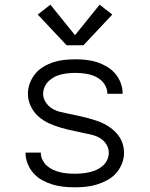

<svg xmlns="http://www.w3.org/2000/svg" viewBox="-20 -791 640 819"><path d="M299 8Q275 8 251 5.5Q227 3 204 -4Q181 -11 160 -22.5Q139 -34 123 -52Q107 -70 98 -92.5Q89 -115 89 -139Q89 -139 89 -139.5Q89 -140 89 -140H154Q154 -140 154 -140Q154 -140 154 -140Q154 -124 161 -109.5Q168 -95 179.5 -84.5Q191 -74 206 -67Q221 -60 236 -56.5Q251 -53 267 -51.5Q283 -50 299 -50Q315 -50 330.5 -51.5Q346 -53 361.5 -56.5Q377 -60 391.5 -66.5Q406 -73 418 -83.5Q430 -94 437 -108.5Q444 -123 444 -139Q444 -157 435 -173Q426 -189 411 -199Q396 -209 379 -214Q362 -219 344 -222Q318 -228 291.5 -233.5Q265 -239 239 -246.5Q213 -254 188 -265.5Q163 -277 143 -295Q123 -313 111 -338.5Q99 -364 99 -391Q99 -414 107.5 -436.5Q116 -459 131 -477Q146 -495 166.5 -507Q187 -519 209 -526Q231 -533 254.5 -535.5Q278 -538 301 -538Q325 -538 348 -535.5Q371 -533 393 -526Q415 -519 435.5 -507Q456 -495 471 -477.5Q486 -460 494.5 -438Q503 -416 503 -393Q503 -392 503 -391.5Q503 -391 503 -391H438Q438 -391 438 -391Q438 -391 438 -392Q438 -407 431.5 -421Q425 -435 414.5 -445.5Q404 -456 390 -463Q376 -470 361.5 -473.5Q347 -477 331.5 -478.5Q316 -480 301 -480Q286 -480 271 -478.5Q256 -477 241 -473.5Q226 -470 212.5 -463Q199 -456 188 -445.5Q177 -435 170.5 -420.5Q164 -406 164 -391Q164 -372 175 -355Q186 -338 202.5 -328Q219 -318 238 -313.5Q257 -309 276.5 -305Q296 -301 315 -297Q334 -293 352.5 -288Q371 -283 389.5 -277Q408 -271 425.5 -262Q443 -253 458.5 -240.5Q474 -228 485.5 -212.5Q497 -197 503 -178Q509 -159 509 -139Q509 -115 500 -92.5Q491 -70 475 -52Q459 -34 437.5 -22.5Q416 -11 393.5 -4Q371 3 347 5.5Q323 8 299 8ZM264 -598 141 -729 195 -771 300 -641 405 -771 459 -729 336 -598Z"/></svg>

Font: Iosevka Curly Light Extended
Style: Regular
Weight: 300
Width: 7
Monospace: yes
Designer: Belleve Invis
Foundry: Belleve Invis
Version: Version 11.1.0; ttfautohint (v1.8.3)